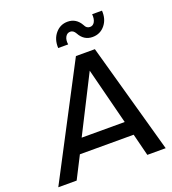

<svg xmlns="http://www.w3.org/2000/svg" viewBox="-169 -1102 1101 1228"><g transform="rotate(-20 381.0 -487.5)"><path d="M387 -837H319Q316 -897 349 -936Q382 -975 432 -975Q491 -975 522 -919Q533 -894 557 -894Q578 -894 589 -914Q600 -934 597 -966H664Q668 -907 635.5 -867.5Q603 -828 551 -828Q492 -828 462 -884Q448 -909 427 -909Q405 -909 393.5 -888.5Q382 -868 387 -837ZM621 0 583 -151H217L140 0H15L408 -750H537L746 0ZM264 -247H557L459 -632Z"/></g></svg>

Font: Orkney Medium
Style: MediumItalic
Weight: 500
Designer: Samuel Oakes and Alfredo Marco Pradil
Foundry: Alfredo Marco Pradil
Version: 1.0; ttfautohint (v1.5)